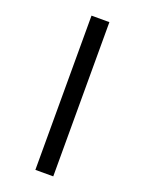

<svg xmlns="http://www.w3.org/2000/svg" viewBox="-176 -905 852 1130"><g transform="rotate(20 250.0 -340.0)"><path d="M194 143V-823H306V143Z"/></g></svg>

Font: Iosevka Slab
Style: Bold
Weight: 700
Monospace: yes
Designer: Belleve Invis
Foundry: Belleve Invis
Version: Version 11.1.1; ttfautohint (v1.8.3)